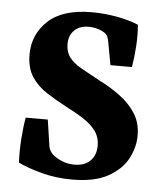

<svg xmlns="http://www.w3.org/2000/svg" viewBox="-47 -624 574 676"><g transform="rotate(5 240.5 -286.5)"><path d="M449 -164Q449 -123 428 -83Q407 -43 359.5 -16.5Q312 10 233 10Q176 10 126.5 -3Q77 -16 41 -33Q39 -73 42 -117Q45 -161 51 -193H129L143 -99Q145 -90 148.5 -84Q152 -78 159 -71Q170 -61 190.5 -52Q211 -43 236 -43Q272 -43 292 -63Q312 -83 312 -116Q312 -147 295.5 -169Q279 -191 252 -208.5Q225 -226 191 -243Q153 -263 119.5 -284.5Q86 -306 65.5 -337Q45 -368 45 -416Q45 -487 96.5 -535Q148 -583 251 -583Q295 -583 339 -575Q383 -567 416 -553Q419 -517 416.5 -477.5Q414 -438 408 -403H332L317 -485Q315 -496 311.5 -503.5Q308 -511 301 -515Q291 -522 275.5 -526.5Q260 -531 244 -531Q212 -531 193.5 -512.5Q175 -494 175 -464Q175 -436 189.5 -417Q204 -398 231.5 -382.5Q259 -367 296 -347Q338 -326 372.5 -300.5Q407 -275 428 -242Q449 -209 449 -164Z"/></g></svg>

Font: Yrsa
Style: Regular
Weight: 400
Designer: Anna Giedrys (Yrsa+Rasa design), David Brezina (Yrsa art-direction, Rasa art-direction, design)
Foundry: Rosetta Type Foundry
Version: Version 2.004